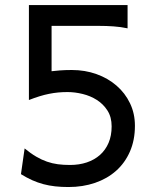

<svg xmlns="http://www.w3.org/2000/svg" viewBox="-20 -733 626 765"><path d="M95.2 -712.9H488.3V-620.1Q460.4 -626 432.4 -627.9Q404.3 -629.9 373.5 -629.9H185.5V-449.2Q196.8 -450.7 218 -452.4Q239.3 -454.1 266.1 -454.1Q318.8 -454.1 364.5 -437.7Q410.2 -421.4 444.3 -391.8Q478.5 -362.3 498 -321.5Q517.6 -280.8 517.6 -231.9Q517.6 -174.8 497.8 -129.4Q478 -84 442.6 -52.5Q407.2 -21 358.6 -4.4Q310.1 12.2 252.9 12.2Q224.6 12.2 200 9.5Q175.3 6.8 152.6 0.7Q129.9 -5.4 108.2 -15.1Q86.4 -24.9 63.5 -39.1L78.1 -141.6Q102.5 -121.6 124.3 -108.9Q146 -96.2 167.2 -88.9Q188.5 -81.5 210.7 -78.6Q232.9 -75.7 258.8 -75.7Q295.4 -75.7 325.9 -85.9Q356.4 -96.2 378.4 -115.7Q400.4 -135.3 412.6 -163.8Q424.8 -192.4 424.8 -229.5Q424.8 -266.6 408.2 -292.5Q391.6 -318.4 366 -334.7Q340.3 -351.1 309.3 -358.6Q278.3 -366.2 249 -366.2Q229.5 -366.2 211.7 -364.5Q193.8 -362.8 175.5 -359.1Q157.2 -355.5 137.5 -349.4Q117.7 -343.3 95.2 -334.5Z"/></svg>

Font: Andika CyrE
Style: Regular
Weight: 400
Designer: Victor Gaultney, Annie Olsen, Julie Remington, Don Collingsworth, Eric Hays, Becca Hirsbrunner
Foundry: SIL International
Version: Version 5.000